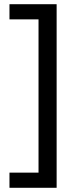

<svg xmlns="http://www.w3.org/2000/svg" viewBox="-20 -734 369 912"><path d="M25 86H163V-642H25V-714H249V158H25Z"/></svg>

Font: Noto Sans Tifinagh Adrar
Style: Regular
Weight: 400
Designer: JamraPatel
Foundry: JamraPatel LLC
Version: Version 2.006; ttfautohint (v1.8.4.7-5d5b)